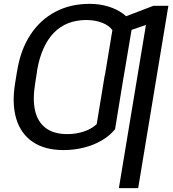

<svg xmlns="http://www.w3.org/2000/svg" viewBox="-20 -757 882 981"><path d="M612.8 -372.1 567.9 -96.7Q540.5 -63 499.3 -39.1Q458 -15.1 408.2 -2.7Q358.4 9.8 304.7 9.8Q209 9.8 147.7 -31.7Q86.4 -73.2 63.2 -149.9Q40 -226.6 57.1 -331.1L66.9 -391.6L169.4 -393.6L159.7 -331.1Q146 -249 159.4 -191.2Q172.9 -133.3 214.1 -102.5Q255.4 -71.8 324.2 -71.8Q367.7 -71.8 407 -84.5Q446.3 -97.2 474.1 -122.6L515.1 -372.1ZM656.7 -630.9 611.3 -361.3H514.2L554.2 -603Q537.1 -627 502.2 -640.6Q467.3 -654.3 421.9 -654.8Q370.1 -654.8 328.1 -638.2Q286.1 -621.6 254.6 -588.9Q223.1 -556.2 201.7 -508.1Q180.2 -460 169.4 -396.5L160.6 -339.8H59.1L67.9 -396.5Q85.4 -503.4 135.5 -579.6Q185.5 -655.8 262.5 -696.5Q339.4 -737.3 437.5 -737.3Q488.3 -737.3 532.2 -724.1Q576.2 -710.9 608.6 -687Q641.1 -663.1 656.7 -630.9ZM840.3 -727.5 686 204.1H587.4L725.6 -629.4L604 -587.9L617.7 -671.4L764.2 -727.5Z"/></svg>

Font: Inter 28pt
Style: Italic
Weight: 400
Italic angle: -9.3988°
Designer: Rasmus Andersson
Foundry: rsms
Version: Version 4.001;git-66647c0bb